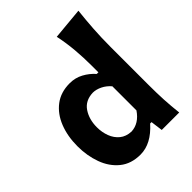

<svg xmlns="http://www.w3.org/2000/svg" viewBox="-231 -961 1108 1108"><g transform="rotate(-45 323.0 -406.5)"><path d="M266.1 14.2Q190.4 14.2 140.6 -26.4Q90.8 -66.9 66.7 -133.3Q42.5 -199.7 42.5 -276.9Q42.5 -358.9 68.4 -424.3Q94.2 -489.7 144.5 -528.1Q194.8 -566.4 268.1 -566.4Q313 -566.4 350.8 -545.9Q388.7 -525.4 416.5 -493.7H429.7V-546.4Q429.7 -614.3 424.1 -679Q418.5 -743.7 404.8 -808.6L599.6 -826.7Q592.3 -760.7 587.6 -691.4Q583 -622.1 583 -546.4V-239.7Q583 -170.9 585.9 -115.2Q588.9 -59.6 595.7 0H453.1L443.4 -73.7H432.1Q354 14.2 266.1 14.2ZM323.2 -116.7Q386.7 -119.6 429.7 -183.1V-379.9Q407.2 -405.8 379.4 -419.4Q351.6 -433.1 324.2 -433.6Q261.2 -431.6 230.2 -386Q199.2 -340.3 199.2 -275.4Q199.2 -234.9 212.6 -199.2Q226.1 -163.6 253.4 -141.1Q280.8 -118.7 323.2 -116.7Z"/></g></svg>

Font: Pinar-DS2-FD Bold
Style: Regular
Weight: 700
Designer: Amin Abedi
Version: Version 3.000